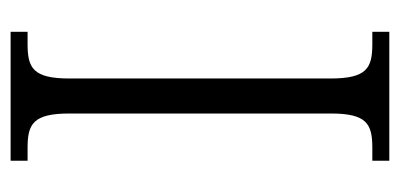

<svg xmlns="http://www.w3.org/2000/svg" viewBox="-216 -538 754 362"><g transform="rotate(-90 161.0 -357.0)"><path d="M39 0H282V-32H259C214 -32 194 -42 194 -111V-603C194 -672 214 -682 259 -682H282V-714H39V-682H63C108 -682 128 -672 128 -603V-110C128 -42 108 -32 63 -32H39Z"/></g></svg>

Font: Noto Serif Thai SemiCondensed Light
Style: Regular
Weight: 300
Width: 4
Designer: Monotype Design Team
Foundry: Monotype Imaging Inc.
Version: Version 2.002